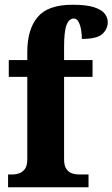

<svg xmlns="http://www.w3.org/2000/svg" viewBox="-20 -789 474 809"><path d="M14 0V-54H37Q46 -54 60 -58.5Q74 -63 84.5 -76.5Q95 -90 95 -118V-465H17V-536H95V-571Q95 -665 138.5 -717Q182 -769 285 -769Q346 -769 378 -758Q410 -747 422 -730.5Q434 -714 434 -696Q434 -667 411.5 -646Q389 -625 325 -625Q325 -641 322 -661Q319 -681 311.5 -696Q304 -711 291 -711Q271 -711 260.5 -684Q250 -657 250 -591V-536H370V-465H250V-118Q250 -90 260 -76.5Q270 -63 283.5 -58.5Q297 -54 309 -54H353V0Z"/></svg>

Font: Noto Serif Bengali Condensed ExtraBold
Style: Regular
Weight: 800
Width: 3
Designer: Juan Bruce, Universal Thirst, Indian Type Foundry and the Monotype Design Team.
Foundry: Monotype Imaging Inc.
Version: Version 2.003; ttfautohint (v1.8.4.7-5d5b)